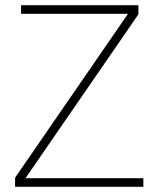

<svg xmlns="http://www.w3.org/2000/svg" viewBox="-20 -718 601 738"><path d="M531 0H38V-35L472 -665H61V-698H512V-663L78 -33H531Z"/></svg>

Font: IBM Plex Sans Thai ExtraLight
Style: Regular
Weight: 200
Designer: Mike Abbink, Paul van der Laan, Pieter van Rosmalen, Ben Mitchell, Mark Frömberg
Foundry: Bold Monday
Version: Version 1.1